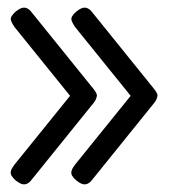

<svg xmlns="http://www.w3.org/2000/svg" viewBox="-20 -482 446 507"><path d="M22 -5Q14 -12 10.5 -18Q7 -24 9 -31Q11 -38 18 -47L165 -229L18 -411Q12 -420 9.5 -426.5Q7 -433 10.5 -439Q14 -445 22 -452Q31 -459 38 -461Q45 -463 51.5 -460Q58 -457 64 -449L227 -247Q231 -242 233.5 -237.5Q236 -233 236 -229Q235 -225 233.5 -220.5Q232 -216 227 -210L64 -8Q58 0 51.5 3Q45 6 38 4Q31 2 22 -5ZM182 -5Q174 -12 170.5 -18Q167 -24 169 -31Q171 -38 178 -47L325 -229L178 -411Q172 -420 169.5 -426.5Q167 -433 170.5 -439Q174 -445 182 -452Q191 -459 198 -461Q205 -463 211.5 -460Q218 -457 224 -449L387 -247Q391 -242 393.5 -237.5Q396 -233 396 -229Q395 -225 393.5 -220.5Q392 -216 387 -210L224 -8Q218 0 211.5 3Q205 6 198 4Q191 2 182 -5Z"/></svg>

Font: Fredoka SemiCondensed Light
Style: Regular
Weight: 300
Width: 4
Designer: Ben Nathan
Foundry: Milena B. Brandão, Ben Nathan
Version: Version 2.001